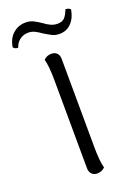

<svg xmlns="http://www.w3.org/2000/svg" viewBox="-163 -727 547 789"><g transform="rotate(-20 110.5 -332.0)"><path d="M155 -4Q141 10 121 10Q106 10 97 0.5Q88 -9 88 -25L86 -405Q86 -473 77 -503Q91 -517 110 -517Q126 -517 135 -508Q144 -499 144 -482L146 -103Q146 -35 155 -4ZM172 -582Q154 -582 141.5 -588Q129 -594 108 -607Q91 -619 78.5 -625Q66 -631 51 -631Q30 -631 14 -619Q-2 -607 -8 -587H-10Q-22 -587 -29 -596Q-23 -634 0.5 -654Q24 -674 55 -674Q73 -674 87 -667.5Q101 -661 120 -648Q136 -636 149.5 -630Q163 -624 178 -624Q199 -624 209.5 -635.5Q220 -647 228 -669Q242 -669 250 -661Q244 -625 223.5 -603.5Q203 -582 172 -582Z"/></g></svg>

Font: Arima Madurai Light
Style: Regular
Weight: 300
Designer: Joana Correia and Natanael Gama
Foundry: NDISCOVER
Version: Version 1.020